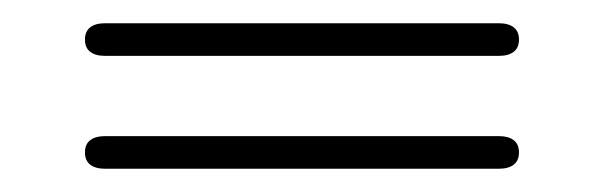

<svg xmlns="http://www.w3.org/2000/svg" viewBox="-20 -377 520 165"><path d="M70 -357Q62 -357 57.5 -353.5Q53 -350 53 -343Q53 -336 57.5 -332.5Q62 -329 70 -329H409Q417 -329 421.5 -332.5Q426 -336 426 -343Q426 -350 421.5 -353.5Q417 -357 409 -357ZM70 -260Q62 -260 57.5 -256.5Q53 -253 53 -246Q53 -239 57.5 -235.5Q62 -232 70 -232H409Q417 -232 421.5 -235.5Q426 -239 426 -246Q426 -253 421.5 -256.5Q417 -260 409 -260Z"/></svg>

Font: Beiruti ExtraLight
Style: Regular
Weight: 250
Designer: Arlette Boutros
Foundry: Boutros
Version: Version 1.41